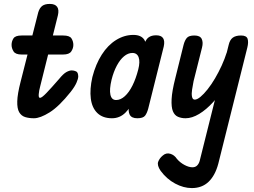

<svg xmlns="http://www.w3.org/2000/svg" viewBox="-20 -603 1296 979"><path d="M90 -325Q59 -325 49 -341Q39 -357 39 -374Q39 -392 48.5 -407Q58 -422 90 -422H302Q335 -422 344.5 -407Q354 -392 354 -374Q354 -357 343.5 -341Q333 -325 302 -325ZM153 0Q128 0 108.5 -6Q89 -12 78 -30.5Q67 -49 68 -86.5Q69 -124 85 -186L175 -540Q182 -563 195.5 -573Q209 -583 234 -583Q261 -583 271.5 -568Q282 -553 275 -524L185 -163Q179 -141 177.5 -122.5Q176 -104 184 -104Q193 -104 217 -129Q241 -154 281 -200Q303 -227 318.5 -235.5Q334 -244 346 -244Q357 -244 368 -239Q379 -234 379 -211Q379 -203 370.5 -182.5Q362 -162 340 -134Q281 -60 233 -30Q185 0 153 0Z M551 0Q504 0 476.5 -26.5Q449 -53 443 -100.5Q437 -148 451 -210Q468 -276 499 -324.5Q530 -373 572 -399Q614 -425 660 -425Q700 -425 716 -400Q732 -375 730 -331Q728 -287 712 -229Q693 -161 671 -109.5Q649 -58 620 -29Q591 0 551 0ZM572 -93Q595 -93 616.5 -112.5Q638 -132 655.5 -167Q673 -202 685 -249Q695 -288 687 -310.5Q679 -333 655 -333Q633 -333 612.5 -316Q592 -299 575.5 -268Q559 -237 549 -197Q537 -147 543 -120Q549 -93 572 -93ZM680 0Q651 0 641.5 -18Q632 -36 639 -65L718 -381Q729 -423 776 -423Q802 -423 811.5 -408.5Q821 -394 815 -366L736 -50Q730 -27 720 -13.5Q710 0 680 0Z M926 0Q905 0 887.5 -7.5Q870 -15 861.5 -36Q853 -57 855 -97.5Q857 -138 874 -205L916 -374Q922 -397 932.5 -409.5Q943 -422 971 -422Q1000 -422 1008.5 -404.5Q1017 -387 1010 -360L967 -189Q963 -168 959.5 -146.5Q956 -125 959 -110Q962 -95 973 -95Q985 -95 1002 -109Q1019 -123 1038.5 -147.5Q1058 -172 1076.5 -203.5Q1095 -235 1110.5 -269Q1126 -303 1136 -335L1129 -168Q1102 -121 1067 -82.5Q1032 -44 995.5 -22Q959 0 926 0ZM958 356Q916 356 873 333Q830 310 799 268Q780 240 786.5 222Q793 204 810 190Q827 175 848 181Q869 187 882 207Q898 226 920.5 238Q943 250 961 250Q976 250 985 241Q994 232 998 218L1146 -374Q1152 -400 1167 -411Q1182 -422 1209 -422Q1237 -422 1242.5 -405Q1248 -388 1241 -360L1093 232Q1077 292 1043.5 324Q1010 356 958 356Z"/></svg>

Font: Edu TAS Beginner SemiBold
Style: Regular
Weight: 600
Version: Version 1.003